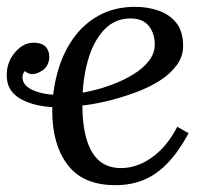

<svg xmlns="http://www.w3.org/2000/svg" viewBox="-26 -531 611 562"><path d="M312 11Q217 11 172 -48.5Q127 -108 127 -205Q127 -263 142 -318Q157 -373 187 -416.5Q217 -460 263 -485.5Q309 -511 370 -511Q406 -511 438 -500Q470 -489 490 -464Q510 -439 510 -396Q510 -367 492.5 -342Q475 -317 445.5 -297.5Q416 -278 378.5 -263.5Q341 -249 301 -238.5Q261 -228 222.5 -223Q184 -218 153 -217Q80 -216 35 -241Q-10 -266 -6 -319Q-4 -353 19.5 -379.5Q43 -406 72 -406Q98 -406 109 -392.5Q120 -379 118 -359Q115 -336 98.5 -325Q82 -314 68 -314Q65 -314 58.5 -316Q52 -318 47 -323Q40 -315 40 -307Q38 -279 76.5 -264.5Q115 -250 171 -254Q200 -256 234.5 -263.5Q269 -271 302.5 -283.5Q336 -296 364.5 -313.5Q393 -331 410 -353Q427 -375 427 -401Q427 -433 409.5 -455Q392 -477 356 -477Q310 -477 278.5 -443.5Q247 -410 231 -353Q215 -296 215 -227Q215 -165 227.5 -123Q240 -81 265 -60Q290 -39 329 -39Q358 -39 387.5 -52Q417 -65 444 -91.5Q471 -118 493 -160L526 -141Q498 -89 466 -55Q434 -21 396 -5Q358 11 312 11Z"/></svg>

Font: Lora Italic
Style: Italic
Weight: 400
Italic angle: -3°
Designer: Olga Karpushina, Alexei Vanyashin (Cyrillic)
Foundry: Cyreal
Version: Version 2.210; ttfautohint (v1.8.1.43-b0c9)